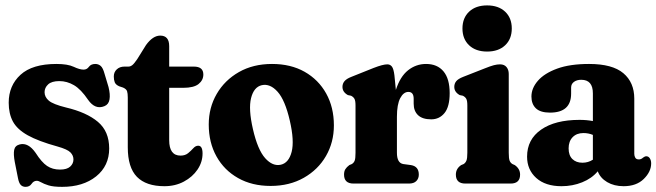

<svg xmlns="http://www.w3.org/2000/svg" viewBox="-20 -696 2489 728"><path d="M207.5 -53Q233.5 -53 246 -64.2Q258.5 -75.5 258.5 -91.5Q258.5 -106.5 247 -118.2Q235.5 -130 198 -140.5Q125.5 -160.5 85.2 -183Q45 -205.5 29 -235.2Q13 -265 13 -306.5Q13 -371.5 57.8 -412.5Q102.5 -453.5 194 -453.5Q236.5 -453.5 259.2 -442.8Q282 -432 297 -432Q309.5 -432 317.2 -442.8Q325 -453.5 341.5 -453.5Q353 -453.5 361.8 -446Q370.5 -438.5 376.5 -416L391.5 -366Q398.5 -338 395.2 -319Q392 -300 376 -293.5Q341 -279 314 -317.5Q287 -357.5 260.5 -373Q234 -388.5 205 -388.5Q176 -388.5 162.5 -376Q149 -363.5 149 -346.5Q149 -328 165.2 -314.2Q181.5 -300.5 230 -288.5Q308.5 -270 351.2 -234Q394 -198 394 -133Q394 -67 344.5 -27.2Q295 12.5 215.5 12.5Q182 12.5 163.8 6.8Q145.5 1 135.8 -4.8Q126 -10.5 119.5 -10.5Q107.5 -10.5 99.8 1Q92 12.5 77 12.5Q65.5 12.5 58.5 5Q51.5 -2.5 48 -21.5L36 -82Q30.5 -111.5 33.8 -127.8Q37 -144 55 -148.5Q87 -156.5 115 -116.5Q138 -80.5 158.5 -66.8Q179 -53 207.5 -53Z M446.5 -364 431.5 -369Q418.5 -375 415 -384.2Q411.5 -393.5 411.5 -406Q411.5 -422.5 422.8 -433Q434 -443.5 452 -443.5H467Q474.5 -443.5 481.8 -449.2Q489 -455 500.5 -472L533.5 -525Q559.5 -561 587.5 -561Q621.5 -561 621.5 -521V-443.5H715Q751 -443.5 751 -413.5Q751 -392 733 -377.5Q715 -363 674.5 -363H621.5V-164.5Q621.5 -106 664.5 -106Q682 -106 693.2 -115.2Q704.5 -124.5 713 -134Q721.5 -143.5 731.5 -143.5Q748 -143.5 748 -114Q748 -81.5 729 -53.2Q710 -25 677.2 -7.5Q644.5 10 603.5 10Q534 10 499.2 -25.5Q464.5 -61 464.5 -137.5V-326Q464.5 -342 461.8 -350.2Q459 -358.5 446.5 -364Z M1011.5 -453.5Q1082.5 -453.5 1135 -423.8Q1187.5 -394 1216.8 -341.5Q1246 -289 1246 -220.5Q1246 -156.5 1216 -104.5Q1186 -52.5 1131.8 -21.8Q1077.5 9 1006 9Q935.5 9 882.8 -20.8Q830 -50.5 800.8 -103Q771.5 -155.5 771.5 -224Q771.5 -288 801.8 -340Q832 -392 886 -422.8Q940 -453.5 1011.5 -453.5ZM1045 -71.5Q1075 -78.5 1085.8 -120.2Q1096.5 -162 1079 -238Q1061 -316.5 1032.5 -348.2Q1004 -380 972.5 -373Q942.5 -366 932 -324.2Q921.5 -282.5 939 -206.5Q957 -128 985.5 -96.2Q1014 -64.5 1045 -71.5Z M1475.5 -410.5 1481 -355Q1497 -405.5 1527.2 -429.5Q1557.5 -453.5 1595.5 -453.5Q1638 -453.5 1661.5 -425.5Q1685 -397.5 1685 -343Q1685 -291.5 1665.5 -267.5Q1646 -243.5 1615 -243.5Q1582 -243.5 1565.2 -259.2Q1548.5 -275 1548.5 -303V-321.5Q1548.5 -347.5 1528.5 -347.5Q1510 -347.5 1497.5 -323.8Q1485 -300 1485 -253V-117Q1485 -78 1509 -74L1538.5 -70Q1568 -65 1568 -34Q1568 -19 1558.5 -9.5Q1549 0 1531 0H1320.5Q1284.5 0 1284.5 -34Q1284.5 -46.5 1289.5 -54.5Q1294.5 -62.5 1304.5 -70L1314 -74Q1321.5 -78.5 1324.8 -86.8Q1328 -95 1328 -117V-296Q1328 -314 1324 -321.2Q1320 -328.5 1311 -333L1299 -335.5Q1278.5 -347 1278.5 -366.5Q1278.5 -379 1286.2 -388.2Q1294 -397.5 1312 -404.5L1397 -438.5Q1432 -452 1448.5 -452Q1459.5 -452 1466 -443.5Q1472.5 -435 1475.5 -410.5Z M1827 -500.5Q1784 -500.5 1758.8 -524.2Q1733.5 -548 1733.5 -588Q1733.5 -628 1758.8 -651.8Q1784 -675.5 1827 -675.5Q1870 -675.5 1895.2 -651.8Q1920.5 -628 1920.5 -588Q1920.5 -548 1895.2 -524.2Q1870 -500.5 1827 -500.5ZM1909 -415.5V-117Q1909 -95.5 1912.2 -87Q1915.5 -78.5 1923 -74L1932 -70Q1952 -56 1952 -34Q1952 0 1916 0H1744.5Q1708.5 0 1708.5 -34Q1708.5 -56.5 1728.5 -70L1738 -74Q1745 -78.5 1748.5 -87Q1752 -95.5 1752 -117V-296Q1752 -314 1748 -321.2Q1744 -328.5 1735 -333L1723 -335.5Q1702.5 -347 1702.5 -366.5Q1702.5 -379 1709.8 -388Q1717 -397 1736 -404.5L1817.5 -436.5Q1840 -445.5 1852.5 -448.8Q1865 -452 1876 -452Q1892 -452 1900.5 -441.8Q1909 -431.5 1909 -415.5Z M1978.5 -102Q1978.5 -167.5 2031.8 -204.5Q2085 -241.5 2177.5 -241.5Q2204.5 -241.5 2228 -237V-342Q2228 -393.5 2184 -393.5Q2167 -393.5 2156.2 -385.5Q2145.5 -377.5 2145.5 -364V-341Q2145.5 -269 2065.5 -269Q2029 -269 2012 -285.2Q1995 -301.5 1995 -330Q1995 -361.5 2019.5 -389.8Q2044 -418 2092.5 -435.8Q2141 -453.5 2213.5 -453.5Q2302 -453.5 2343.5 -418.5Q2385 -383.5 2385 -322V-112.5Q2385 -104.5 2388.8 -98Q2392.5 -91.5 2402.5 -91.5Q2411 -91.5 2418.5 -98.5Q2425 -103.5 2430.5 -103.5Q2439 -103.5 2444 -95.5Q2449 -87.5 2449 -76.5Q2449 -45 2421 -17.5Q2393 10 2344.5 10Q2308.5 10 2282.2 -5.5Q2256 -21 2246.5 -46.5Q2224 -19.5 2187.5 -4.8Q2151 10 2109 10Q2048 10 2013.2 -21.2Q1978.5 -52.5 1978.5 -102ZM2136 -133.5Q2136 -107 2150.2 -93Q2164.5 -79 2188.5 -79Q2210 -79 2228 -90.5V-184.5Q2211.5 -191.5 2192 -191.5Q2166.5 -191.5 2151.2 -175.8Q2136 -160 2136 -133.5Z"/></svg>

Font: Fraunces 144pt S100
Style: Bold
Weight: 700
Version: Version 1.000; ttfautohint (v1.8.3)